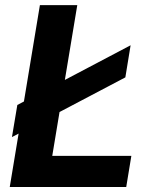

<svg xmlns="http://www.w3.org/2000/svg" viewBox="-20 -748 604 768"><path d="M19 0 139.6 -727.5H289.1L189 -124.5H505.4L484.9 0ZM27.8 -199.7 49.3 -328.1 502.4 -566.9 481.4 -438.5Z"/></svg>

Font: Inter 17pt
Style: Bold Italic
Weight: 700
Italic angle: -9.3988°
Version: Version 4.001;git-66647c0bb